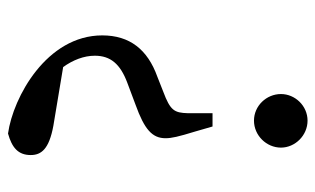

<svg xmlns="http://www.w3.org/2000/svg" viewBox="-178 -402 806 491"><g transform="rotate(90 225.5 -156.0)"><path d="M288 -402C326 -402 357 -434 357 -471C357 -507 326 -539 288 -539C250 -539 220 -507 220 -471C220 -434 250 -402 288 -402ZM151 86C133 61 122 33 122 5C122 -35 143 -60 191 -78L247 -99C311 -122 333 -142 333 -176C333 -191 329 -209 316 -251L303 -296H269V-233C268 -198 262 -188 214 -170L176 -155C106 -130 70 -84 70 -14C70 128 228 214 321 227C357 217 376 201 376 169C376 142 361 122 301 111Z"/></g></svg>

Font: Noto Serif SC Medium
Style: Regular
Weight: 500
Designer: Ryoko NISHIZUKA 西塚涼子 (kana & ideographs); Frank Grießhammer (Latin, Greek & Cyrillic); Wenlong ZHANG 张文龙 (bopomofo); San
Foundry: Adobe Systems Incorporated
Version: Version 1.001;PS 1.001;hotconv 16.6.54;makeotf.lib2.5.65590